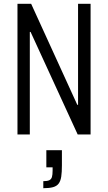

<svg xmlns="http://www.w3.org/2000/svg" viewBox="-20 -708 569 1011"><path d="M72 0V-688H144L387 -156H391V-688H457V0H389L141 -540H137V0ZM208 283V246Q229 246 239.5 241Q250 236 253.5 224Q257 212 257 190V173H224V83H306V163Q306 199 302.5 222Q299 245 289 258.5Q279 272 259.5 277.5Q240 283 208 283Z"/></svg>

Font: Saira Condensed
Style: Regular
Weight: 400
Width: 3
Designer: Hector Gatti with collaboration of the Omnibus-Type team
Foundry: Omnibus-Type
Version: Version 1.101